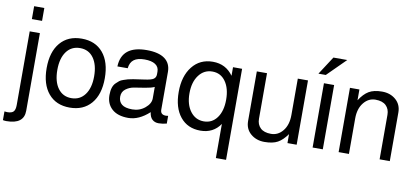

<svg xmlns="http://www.w3.org/2000/svg" viewBox="-82 -1032 3339 1541"><g transform="rotate(10 1587.5 -261.0)"><path d="M171 -729V-624H88V-729ZM88 -524H171V109Q171 218 28 218Q15 218 0 215V144Q12 146 23 146Q59 146 73.5 130.5Q88 115 88 76Z M660 -257.5Q660 -352 620.5 -407Q581 -462 510.5 -462Q440 -462 400 -407.5Q360 -353 360 -258Q360 -163 400 -108.5Q440 -54 509.5 -54Q579 -54 619.5 -108.5Q660 -163 660 -257.5ZM273 -258Q273 -390 336 -464.5Q399 -539 510.5 -539Q622 -539 684.5 -464.5Q747 -390 747 -257.5Q747 -125 683.5 -51Q620 23 509 23Q398 23 335.5 -51.5Q273 -126 273 -258Z M1154 -165V-259Q1129 -247 1078.5 -239Q1028 -231 991 -225Q954 -219 924 -196.5Q894 -174 894 -134Q894 -94 921 -72Q948 -50 1007 -50Q1066 -50 1110 -86.5Q1154 -123 1154 -165ZM830 -369Q836 -539 1040 -539Q1137 -539 1187 -502.5Q1237 -466 1237 -396V-88Q1237 -47 1282 -47Q1291 -47 1300 -49V14Q1265 23 1234 23Q1203 23 1182.5 4.5Q1162 -14 1157 -54Q1073 23 986.5 23Q900 23 853.5 -19Q807 -61 807 -132Q807 -204 841 -234Q855 -247 864.5 -255Q874 -263 896.5 -270.5Q919 -278 931 -281.5Q943 -285 973 -290Q1007 -296 1061.5 -303Q1116 -310 1135 -323Q1154 -336 1154 -362V-384Q1154 -422 1123.5 -442Q1093 -462 1036 -462Q979 -462 949 -439.5Q919 -417 914 -369Z M1736 -257Q1736 -349 1696.5 -405Q1657 -461 1589 -461Q1521 -461 1479 -405Q1437 -349 1437 -257.5Q1437 -166 1479 -110.5Q1521 -55 1588.5 -55Q1656 -55 1696 -110Q1736 -165 1736 -257ZM1819 218H1736V-60Q1679 23 1574.5 23Q1470 23 1410 -51Q1350 -125 1350 -253.5Q1350 -382 1412 -460.5Q1474 -539 1579.5 -539Q1685 -539 1745 -454V-524H1819Z M2356 0H2281V-73Q2244 -21 2204 1Q2164 23 2097 23Q2030 23 1984.5 -16Q1939 -55 1939 -120V-524H2022V-153Q2022 -106 2051 -78Q2080 -50 2137.5 -50Q2195 -50 2234 -98.5Q2273 -147 2273 -227V-524H2356Z M2525 -740H2638L2489 -592H2429ZM2569 -524V0H2486V-524Z M2698 -524H2775V-436Q2810 -491 2850.5 -515Q2891 -539 2958 -539Q3025 -539 3070 -500Q3115 -461 3115 -396V0H3032V-363Q3032 -410 3003 -438Q2974 -466 2917 -466Q2860 -466 2821 -417.5Q2782 -369 2782 -289V0H2698Z"/></g></svg>

Font: Autonym
Style: Regular
Weight: 500
Version: Version 1.0.20131126